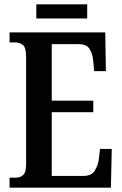

<svg xmlns="http://www.w3.org/2000/svg" viewBox="-20 -863 561 883"><path d="M24 0V-46H51Q74 -46 87 -58.5Q100 -71 100 -108V-601Q100 -645 85 -656.5Q70 -668 49 -668H24V-714H464L467 -536H413L409 -580Q407 -614 392.5 -637Q378 -660 344 -660H218V-400H409V-347H218V-54H365Q400 -54 415.5 -77.5Q431 -101 435 -134L440 -178H494L490 0ZM147 -778V-843H381V-778Z"/></svg>

Font: Noto Serif Tamil ExtraCondensed SemiBold
Style: Italic
Weight: 600
Width: 2
Italic angle: -12°
Designer: Indian Type Foundry, Tom Grace, and the Monotype Design Team
Foundry: Monotype Imaging Inc.
Version: Version 2.003; ttfautohint (v1.8.4.7-5d5b)